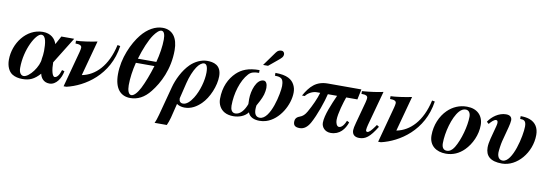

<svg xmlns="http://www.w3.org/2000/svg" viewBox="-66 -1159 5245 1825"><g transform="rotate(10 2557.0 -246.5)"><path d="M574 -449H450L406 -368C390 -419 347 -462 271 -462C110 -462 -3 -303 -3 -145C-3 -85 19 -35 55 -12C82 5 116 13 155 13C223 13 268 -7 323 -68C330 -30 358 11 415 11C480 11 524 -60 536 -129L512 -136C497 -85 475 -59 454 -59C430 -59 416 -122 416 -194ZM312 -285C312 -257 308 -231 304 -209C303 -135 216 -17 161 -17C139 -17 116 -37 116 -88C116 -267 209 -433 261 -433C307 -433 312 -356 312 -285Z M990 -462C944 -253 832 -147 707 -122H705L797 -462C733 -448 639 -435 594 -434V-407C633 -407 654 -399 654 -377C654 -369 650 -347 646 -333L553 13H580C752 -27 976 -170 1017 -457Z M1533 -508C1533 -625 1482 -698 1385 -698C1315 -698 1242 -658 1183 -585C1113 -498 1042 -347 1042 -190C1042 -47 1106 13 1196 13C1265 13 1330 -18 1387 -91C1458 -180 1533 -322 1533 -508ZM1203 -368C1231 -463 1270 -558 1307 -610C1329 -641 1356 -669 1378 -669C1404 -669 1414 -636 1414 -590C1414 -526 1401 -442 1381 -368ZM1370 -326C1345 -243 1313 -159 1284 -102C1258 -52 1228 -16 1201 -16C1175 -16 1161 -54 1161 -105C1161 -172 1172 -252 1191 -326Z M1494 122C1487 149 1474 189 1465 205H1583C1591 189 1604 152 1610 129L1644 -9C1660 3 1689 13 1719 13C1784 13 1835 -19 1877 -60C1943 -124 1993 -245 1993 -337C1993 -447 1915 -462 1856 -462C1800 -462 1740 -433 1697 -391C1633 -328 1588 -233 1568 -157ZM1697 -219C1713 -284 1737 -342 1763 -381C1784 -413 1810 -433 1831 -433C1852 -433 1868 -413 1868 -351C1868 -275 1839 -169 1794 -98C1767 -55 1734 -22 1699 -22C1673 -22 1660 -38 1660 -66Z M2385 -516H2433L2514 -583C2549 -612 2564 -624 2564 -651C2564 -667 2550 -680 2537 -680C2517 -680 2500 -676 2483 -652ZM2514 -435C2558 -435 2581 -425 2590 -402C2596 -387 2598 -370 2598 -350C2598 -287 2546 -16 2440 -16C2402 -16 2387 -46 2387 -88C2387 -100 2388 -113 2390 -126C2397 -138 2433 -201 2444 -241C2450 -264 2454 -287 2454 -306C2454 -344 2441 -371 2417 -371C2348 -371 2311 -255 2311 -174C2311 -154 2312 -137 2312 -125C2290 -65 2253 -16 2204 -16C2170 -16 2157 -48 2157 -83C2157 -200 2195 -330 2260 -401C2285 -429 2317 -435 2361 -435V-462C2253 -462 2191 -434 2141 -387C2081 -329 2038 -244 2038 -127C2038 -75 2063 -30 2104 -7C2128 7 2159 13 2190 13C2244 13 2301 -7 2331 -49C2347 -3 2394 13 2443 13C2464 13 2486 10 2505 4C2633 -35 2717 -190 2717 -309C2717 -336 2711 -360 2700 -381C2676 -428 2628 -462 2514 -462Z M3346 -449H3023C2910 -449 2854 -389 2800 -294H2827C2848 -325 2895 -349 2931 -349H2966C2950 -292 2917 -219 2880 -154C2861 -121 2843 -103 2812 -92C2779 -80 2770 -59 2770 -36C2770 -2 2787 15 2831 15C2875 15 2906 -13 2930 -55C2977 -139 3023 -277 3040 -349H3129C3091 -263 3040 -147 3040 -74C3040 -32 3073 9 3129 9C3217 9 3264 -54 3286 -120L3263 -132C3240 -74 3214 -61 3198 -61C3174 -61 3164 -97 3164 -122C3164 -185 3200 -302 3217 -349H3325Z M3550 -142 3536 -122C3509 -84 3487 -61 3472 -61C3464 -61 3457 -65 3457 -77C3457 -86 3461 -111 3466 -128L3557 -462C3503 -450 3432 -440 3354 -434V-407H3368C3398 -407 3414 -397 3414 -378C3414 -370 3412 -357 3406 -333L3351 -130C3341 -94 3336 -68 3336 -54C3336 -11 3363 9 3404 9C3464 9 3506 -20 3572 -128Z M4026 -462C3980 -253 3868 -147 3743 -122H3741L3833 -462C3769 -448 3675 -435 3630 -434V-407C3669 -407 3690 -399 3690 -377C3690 -369 3686 -347 3682 -333L3589 13H3616C3788 -27 4012 -170 4053 -457Z M4361 -462C4293 -462 4229 -435 4178 -385C4118 -326 4078 -235 4078 -135C4078 -37 4148 13 4242 13C4309 13 4368 -13 4417 -62C4478 -123 4522 -217 4522 -311C4522 -403 4462 -462 4365 -462ZM4403 -372C4403 -285 4366 -145 4317 -65C4296 -31 4272 -16 4246 -16C4216 -16 4197 -36 4197 -80C4197 -182 4236 -335 4296 -402C4315 -423 4335 -433 4356 -433C4385 -433 4403 -410 4403 -372Z M4881 -435C4915 -435 4939 -429 4939 -372C4939 -284 4881 -16 4785 -16C4757 -16 4733 -35 4733 -85C4733 -105 4742 -169 4749 -196L4787 -340C4793 -362 4799 -394 4799 -407C4799 -436 4782 -455 4742 -455C4672 -455 4608 -406 4574 -354L4594 -336C4613 -359 4638 -385 4658 -385C4672 -385 4675 -374 4675 -358C4674 -341 4666 -314 4660 -292L4636 -201C4628 -169 4623 -140 4623 -115C4623 -33 4671 13 4783 13C4928 13 5058 -140 5058 -311C5058 -378 5029 -427 4969 -449C4945 -458 4916 -462 4881 -462Z"/></g></svg>

Font: STIXGeneral
Style: Bold Italic
Weight: 700
Italic angle: -16.33°
Designer: MicroPress Inc., with final additions and corrections provided by Coen Hoffman, Elsevier (retired)
Version: Version 1.1.0